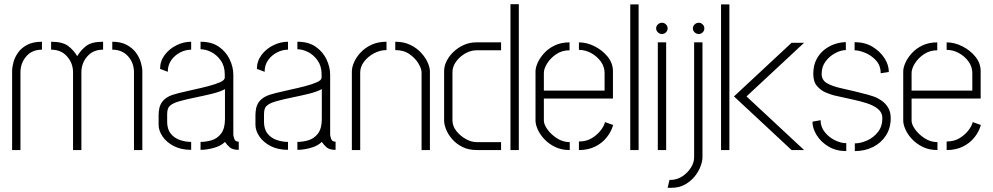

<svg xmlns="http://www.w3.org/2000/svg" viewBox="-20 -719 4760 920"><path d="M330 0V-372Q330 -416 301.5 -448.5Q273 -481 225 -481V-519Q279 -519 305.5 -499.5Q332 -480 350 -450Q368 -480 394 -499.5Q420 -519 474 -519V-481Q426 -481 398 -448.5Q370 -416 370 -372V0ZM38 0V-377Q38 -397 44.5 -421Q51 -445 67 -467.5Q83 -490 111 -504.5Q139 -519 181 -519V-481Q133 -481 105.5 -448.5Q78 -416 78 -372V0ZM622 0V-372Q622 -418 593.5 -449.5Q565 -481 518 -481V-519Q559 -519 587 -504Q615 -489 631.5 -466.5Q648 -444 655 -419.5Q662 -395 662 -377V0Z M896 -1Q848 -1 813 -19Q778 -37 759 -65Q740 -93 740 -121V-167Q740 -184 743.5 -200.5Q747 -217 757.5 -231.5Q768 -246 789 -257Q805 -265 836.5 -273Q868 -281 905.5 -289Q943 -297 977.5 -306Q1012 -315 1034.5 -325Q1057 -335 1057 -347V-363Q1057 -402 1038 -429Q1019 -456 992.5 -469.5Q966 -483 941 -483V-519Q995 -519 1029.5 -494.5Q1064 -470 1081 -433.5Q1098 -397 1098 -361V-74Q1098 -68 1102.5 -54Q1107 -40 1124 -40V-1Q1095 -1 1081.5 -12.5Q1068 -24 1058 -39Q1039 -20 1005 -10.5Q971 -1 941 -1V-39Q967 -39 994 -47Q1021 -55 1039.5 -79Q1058 -103 1058 -149V-292Q1034 -279 995 -269.5Q956 -260 914 -251.5Q872 -243 838.5 -233.5Q805 -224 792 -210Q781 -199 781 -171V-132Q782 -98 799 -77.5Q816 -57 842.5 -48Q869 -39 896 -39ZM784 -375 747 -389Q747 -426 769 -455.5Q791 -485 825.5 -502Q860 -519 896 -519V-481Q869 -481 843 -467.5Q817 -454 800.5 -430.5Q784 -407 784 -375Z M1360 -1Q1312 -1 1277 -19Q1242 -37 1223 -65Q1204 -93 1204 -121V-167Q1204 -184 1207.5 -200.5Q1211 -217 1221.5 -231.5Q1232 -246 1253 -257Q1269 -265 1300.5 -273Q1332 -281 1369.5 -289Q1407 -297 1441.5 -306Q1476 -315 1498.5 -325Q1521 -335 1521 -347V-363Q1521 -402 1502 -429Q1483 -456 1456.5 -469.5Q1430 -483 1405 -483V-519Q1459 -519 1493.5 -494.5Q1528 -470 1545 -433.5Q1562 -397 1562 -361V-74Q1562 -68 1566.5 -54Q1571 -40 1588 -40V-1Q1559 -1 1545.5 -12.5Q1532 -24 1522 -39Q1503 -20 1469 -10.5Q1435 -1 1405 -1V-39Q1431 -39 1458 -47Q1485 -55 1503.5 -79Q1522 -103 1522 -149V-292Q1498 -279 1459 -269.5Q1420 -260 1378 -251.5Q1336 -243 1302.5 -233.5Q1269 -224 1256 -210Q1245 -199 1245 -171V-132Q1246 -98 1263 -77.5Q1280 -57 1306.5 -48Q1333 -39 1360 -39ZM1248 -375 1211 -389Q1211 -426 1233 -455.5Q1255 -485 1289.5 -502Q1324 -519 1360 -519V-481Q1333 -481 1307 -467.5Q1281 -454 1264.5 -430.5Q1248 -407 1248 -375Z M1666 -377Q1666 -396 1676.5 -420.5Q1687 -445 1708 -467.5Q1729 -490 1760 -504.5Q1791 -519 1832 -519V-479Q1801 -479 1772 -463.5Q1743 -448 1724.5 -423.5Q1706 -399 1706 -372V0H1666ZM2000 -372Q2000 -389 1985.5 -414Q1971 -439 1943 -459Q1915 -479 1874 -479V-519Q1915 -519 1946 -504Q1977 -489 1998 -466Q2019 -443 2029.5 -419Q2040 -395 2040 -377V0H2000Z M2265 0Q2225 0 2195.5 -15Q2166 -30 2146.5 -52.5Q2127 -75 2117.5 -99Q2108 -123 2108 -141V-377Q2108 -403 2120.5 -427.5Q2133 -452 2154.5 -472Q2176 -492 2203.5 -504Q2231 -516 2262 -516H2381V-478H2263Q2236 -478 2209.5 -463Q2183 -448 2165.5 -424Q2148 -400 2148 -373V-143Q2148 -115 2167 -91Q2186 -67 2212.5 -52.5Q2239 -38 2263 -38H2381V0ZM2426 0V-699H2466V0Z M2710 0Q2670 0 2639.5 -15Q2609 -30 2588 -52.5Q2567 -75 2556.5 -99Q2546 -123 2546 -141V-377Q2546 -395 2556.5 -418.5Q2567 -442 2587.5 -464.5Q2608 -487 2638.5 -501.5Q2669 -516 2709 -516V-478Q2673 -478 2645.5 -459.5Q2618 -441 2602 -415.5Q2586 -390 2586 -369V-285H2877V-369Q2877 -399 2859 -424Q2841 -449 2813 -464.5Q2785 -480 2754 -480V-516Q2792 -516 2829.5 -497Q2867 -478 2892 -447Q2917 -416 2917 -378V-247H2586V-141Q2586 -123 2603 -99Q2620 -75 2648.5 -56.5Q2677 -38 2710 -38ZM2754 0V-41Q2790 -41 2816 -57Q2842 -73 2858.5 -94.5Q2875 -116 2879 -134L2918 -120Q2909 -88 2887 -60.5Q2865 -33 2831.5 -16.5Q2798 0 2754 0Z M3000 0V-698H3040V0Z M3132 0V-516H3172V0ZM3152 -556Q3141 -556 3132.5 -564Q3124 -572 3124 -583Q3124 -594 3132.5 -602Q3141 -610 3152 -610Q3163 -610 3171 -602Q3179 -594 3179 -583Q3179 -572 3171 -564Q3163 -556 3152 -556Z M3179 181 3188 143H3199Q3227 141 3251 125Q3275 109 3290.5 84.5Q3306 60 3306 35V-516H3346V35Q3346 53 3337 77.5Q3328 102 3309.5 125.5Q3291 149 3262.5 165Q3234 181 3196 181ZM3328 -556Q3317 -556 3308.5 -564Q3300 -572 3300 -583Q3300 -594 3308.5 -602Q3317 -610 3328 -610Q3339 -610 3347 -602Q3355 -594 3355 -583Q3355 -572 3347 -564Q3339 -556 3328 -556Z M3773 0 3497 -257 3773 -514H3833L3557 -257L3833 0ZM3435 0V-698H3475V0Z M4076 5V-32Q4103 -32 4134 -45.5Q4165 -59 4186.5 -86Q4208 -113 4208 -153Q4208 -179 4188 -196Q4168 -213 4134.5 -224Q4101 -235 4059.5 -243.5Q4018 -252 3976 -262Q3961 -266 3937.5 -275.5Q3914 -285 3895.5 -306Q3877 -327 3877 -365Q3877 -405 3892 -434Q3907 -463 3931 -481.5Q3955 -500 3982 -508.5Q4009 -517 4033 -517V-479Q4010 -479 3983 -465Q3956 -451 3936.5 -425.5Q3917 -400 3917 -365Q3917 -335 3943 -320Q3969 -305 4018 -294.5Q4067 -284 4136 -266Q4148 -263 4166.5 -256.5Q4185 -250 4204 -237Q4223 -224 4235.5 -203.5Q4248 -183 4248 -153Q4248 -105 4225 -69.5Q4202 -34 4163 -14.5Q4124 5 4076 5ZM4035 5Q3987 5 3950.5 -16.5Q3914 -38 3893.5 -71Q3873 -104 3873 -136L3912 -143Q3912 -111 3932 -86Q3952 -61 3980.5 -47Q4009 -33 4035 -33ZM4200 -368Q4200 -405 4177.5 -429.5Q4155 -454 4125.5 -466Q4096 -478 4075 -478V-517Q4124 -517 4160.5 -495Q4197 -473 4218 -440.5Q4239 -408 4239 -374Z M4472 0Q4432 0 4401.5 -15Q4371 -30 4350 -52.5Q4329 -75 4318.5 -99Q4308 -123 4308 -141V-377Q4308 -395 4318.5 -418.5Q4329 -442 4349.5 -464.5Q4370 -487 4400.5 -501.5Q4431 -516 4471 -516V-478Q4435 -478 4407.5 -459.5Q4380 -441 4364 -415.5Q4348 -390 4348 -369V-285H4639V-369Q4639 -399 4621 -424Q4603 -449 4575 -464.5Q4547 -480 4516 -480V-516Q4554 -516 4591.5 -497Q4629 -478 4654 -447Q4679 -416 4679 -378V-247H4348V-141Q4348 -123 4365 -99Q4382 -75 4410.5 -56.5Q4439 -38 4472 -38ZM4516 0V-41Q4552 -41 4578 -57Q4604 -73 4620.5 -94.5Q4637 -116 4641 -134L4680 -120Q4671 -88 4649 -60.5Q4627 -33 4593.5 -16.5Q4560 0 4516 0Z"/></svg>

Font: Stick No Bills ExtraLight ExtraLight
Style: Regular
Weight: 250
Version: Version 2.000